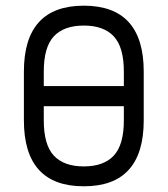

<svg xmlns="http://www.w3.org/2000/svg" viewBox="-20 -650 593 679"><path d="M134.8 -396.5V-345.7H418V-396.5Q418 -483.4 382.3 -521.5Q346.7 -559.6 276.4 -559.6Q206.1 -559.6 170.4 -521.5Q134.8 -483.4 134.8 -396.5ZM64.5 -224.6V-396.5Q64.5 -629.9 276.4 -629.9Q488.3 -629.9 488.3 -396.5V-224.6Q488.3 8.8 276.4 8.8Q64.5 8.8 64.5 -224.6ZM418 -224.6V-274.4H134.8V-224.6Q134.8 -137.7 170.4 -99.6Q206.1 -61.5 276.4 -61.5Q346.7 -61.5 382.3 -99.6Q418 -137.7 418 -224.6Z"/></svg>

Font: Jura
Style: DemiBold
Weight: 600
Version: Version 2.5